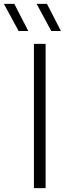

<svg xmlns="http://www.w3.org/2000/svg" viewBox="-78 -965 350 985"><path d="M96 0V-740H156V0ZM185 -806 110 -945H163L234.5 -806ZM17.5 -806 -58 -945H-4.5L67 -806Z"/></svg>

Font: Encode Sans Semi Expanded Light
Style: Regular
Weight: 300
Width: 6
Designer: Multiple Designers
Foundry: Impallari Type
Version: Version 3.000; ttfautohint (v1.8.3) -l 8 -r 50 -G 200 -x 14 